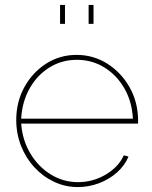

<svg xmlns="http://www.w3.org/2000/svg" viewBox="-20 -750 616 780"><path d="M296 10Q245 10 199.5 -11.5Q154 -33 119.5 -70.5Q85 -108 65.5 -157.5Q46 -207 46 -263Q46 -336 79 -396Q112 -456 167.5 -491.5Q223 -527 291 -527Q360 -527 416.5 -491Q473 -455 507 -394.5Q541 -334 541 -259Q541 -256 541 -253.5Q541 -251 541 -248H66Q71 -181 103 -127Q135 -73 186 -41.5Q237 -10 297 -10Q357 -10 409 -40.5Q461 -71 483 -119L502 -114Q488 -79 456.5 -50.5Q425 -22 383 -6Q341 10 296 10ZM66 -268H520Q516 -338 485 -391.5Q454 -445 404 -476Q354 -507 292 -507Q231 -507 181 -476Q131 -445 100.5 -391Q70 -337 66 -268ZM224 -653V-730H244V-653ZM340 -653V-730H360V-653Z"/></svg>

Font: Raleway Thin Thin
Style: Regular
Weight: 250
Version: Version 4.026